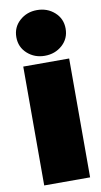

<svg xmlns="http://www.w3.org/2000/svg" viewBox="-91 -837 472 894"><g transform="rotate(-10 144.5 -390.0)"><path d="M151 -579Q103 -579 69 -609.5Q35 -640 35 -687Q35 -734 69 -764.5Q103 -795 151 -795Q200 -795 234 -764.5Q268 -734 268 -687Q268 -640 234 -609.5Q200 -579 151 -579ZM260 15H43V-547H260Z"/></g></svg>

Font: Repo
Style: ExtraBlack
Weight: 1000
Designer: Stefan Peev
Foundry: Context Ltd
Version: Version 001.000